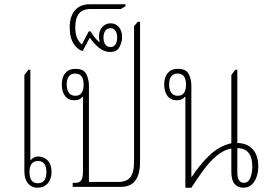

<svg xmlns="http://www.w3.org/2000/svg" viewBox="-20 -874 1264 898"><path d="M156 4Q128 4 111 -16Q94 -36 94 -73V-523L113 -548H122V-123Q127 -130 136.5 -136Q146 -142 159 -142Q185 -142 203 -123.5Q221 -105 221 -69Q221 -36 203 -16Q185 4 156 4ZM157 -17Q197 -17 197 -69Q197 -121 158 -121Q118 -121 118 -69Q118 -17 157 -17Z M320 0V-19H335Q352 -19 360 -31Q368 -43 368 -71V-420L365 -421Q354 -405 328 -405Q300 -405 284.5 -425Q269 -445 269 -479Q269 -513 285.5 -532.5Q302 -552 333 -552Q372 -552 384 -527Q396 -502 396 -473V-23H533Q571 -23 589 -44.5Q607 -66 607 -117V-751L624 -772H635V-117Q635 -59 613 -29.5Q591 0 544 0ZM332 -426Q371 -426 371 -478Q371 -530 332 -530Q292 -530 292 -478Q292 -454 302.5 -440Q313 -426 332 -426Z M495 -631Q467 -631 443 -650.5Q419 -670 400 -698L367 -636Q347 -638 326.5 -666.5Q306 -695 306 -747Q306 -796 330 -825Q354 -854 399 -854H567V-845L545 -832H405Q366 -832 349 -810Q332 -788 332 -747Q332 -717 340 -697.5Q348 -678 363 -666L395 -727H404Q421 -697 444 -677L446 -679Q443 -693 443 -702Q443 -732 459 -748.5Q475 -765 497 -765Q520 -765 535.5 -748Q551 -731 551 -700Q551 -678 539 -654.5Q527 -631 495 -631ZM497 -654Q512 -654 520 -666Q528 -678 528 -698Q528 -718 520 -730Q512 -742 497 -742Q481 -742 472.5 -730Q464 -718 464 -698Q464 -678 472.5 -666Q481 -654 497 -654Z M847 4V-420L844 -421Q833 -405 807 -405Q779 -405 763.5 -425Q748 -445 748 -479Q748 -513 764.5 -532.5Q781 -552 812 -552Q851 -552 863 -527Q875 -502 875 -473V-47H877Q912 -101 958 -146Q1004 -191 1062 -204V-523L1081 -548H1090V-205Q1135 -205 1161.5 -176.5Q1188 -148 1188 -94Q1188 -71 1180.5 -48Q1173 -25 1157.5 -10.5Q1142 4 1118 4Q1093 4 1077.5 -13.5Q1062 -31 1062 -71V-179Q1025 -173 991.5 -144Q958 -115 929 -75Q900 -35 875 4ZM811 -426Q850 -426 850 -478Q850 -530 811 -530Q771 -530 771 -478Q771 -454 781.5 -440Q792 -426 811 -426ZM1120 -19Q1141 -19 1150.5 -41.5Q1160 -64 1160 -95Q1160 -181 1090 -181V-68Q1090 -42 1098 -30.5Q1106 -19 1120 -19Z"/></svg>

Font: Noto Serif Thai ExtraCondensed Thin
Style: Regular
Weight: 100
Width: 2
Designer: Monotype Design Team
Foundry: Monotype Imaging Inc.
Version: Version 2.001; ttfautohint (v1.8.4.7-5d5b)